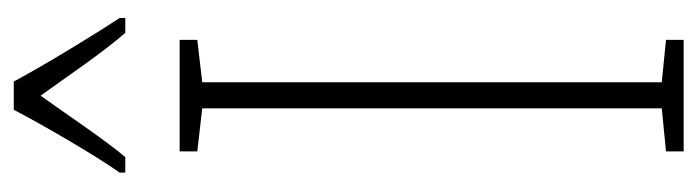

<svg xmlns="http://www.w3.org/2000/svg" viewBox="-378 -610 989 272"><g transform="rotate(-90 116.0 -474.5)"><path d="M136 -949H96C73 -905 31 -833 7 -799V-791H29C55 -822 90 -875 116 -911C144 -872 177 -823 205 -791H226V-799C210 -823 161 -902 136 -949ZM195 0V-25L135 -31V-682L195 -689V-714H37V-689L98 -682V-31L37 -25V0Z"/></g></svg>

Font: Noto Sans Devanagari UI ExtraCondensed ExtraLight
Style: Regular
Weight: 200
Width: 2
Designer: Jelle Bosma - Monotype Design Team
Foundry: Monotype Imaging Inc.
Version: Version 2.004